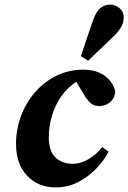

<svg xmlns="http://www.w3.org/2000/svg" viewBox="-20 -803 560 838"><path d="M223 15Q147 15 98.5 -36Q50 -87 50 -175Q50 -239 72 -297.5Q94 -356 134 -401.5Q174 -447 227.5 -473Q281 -499 343 -499Q398 -499 434.5 -474Q471 -449 483 -405Q482 -377 462 -358.5Q442 -340 413 -340Q388 -340 372 -356.5Q356 -373 344 -394L313 -446Q273 -420 246 -380.5Q219 -341 206 -295Q193 -249 193 -204Q193 -144 222 -116Q251 -88 299 -88Q331 -88 365 -107.5Q399 -127 427 -161L454 -141Q433 -101 398.5 -65.5Q364 -30 319.5 -7.5Q275 15 223 15ZM333 -558Q346 -596 358.5 -634Q371 -672 384 -709Q399 -753 418.5 -768Q438 -783 460 -783Q483 -783 501.5 -767.5Q520 -752 520 -726Q520 -704 507.5 -683Q495 -662 471 -640Q445 -614 418 -589Q391 -564 365 -538Z"/></svg>

Font: Source Serif Pro
Style: Bold Italic
Weight: 700
Italic angle: -12°
Designer: Frank Grießhammer
Foundry: Adobe Systems Incorporated
Version: Version 3.001;hotconv 1.0.111;makeotfexe 2.5.65597